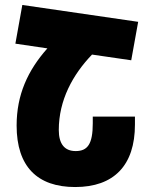

<svg xmlns="http://www.w3.org/2000/svg" viewBox="-20 -744 615 774"><path d="M70 -724 42 -568 171 -549C92 -460 47 -362 47 -238C47 -72 131 10 283 10C439 10 524 -77 524 -242V-274H354V-247C354 -163 333 -135 285 -135C240 -135 217 -164 217 -220C217 -340 273 -443 351 -524L509 -501L537 -656Z"/></svg>

Font: Noto Sans Armenian ExtraCondensed Black
Style: Regular
Weight: 900
Width: 2
Designer: Monotype Design Team
Foundry: Monotype Imaging Inc.
Version: Version 2.008